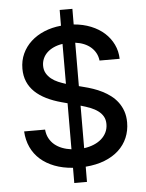

<svg xmlns="http://www.w3.org/2000/svg" viewBox="-60 -866 763 1005"><g transform="rotate(-5 321.5 -363.5)"><path d="M161.2 -201Q163.4 -175.4 174 -155.4Q184.7 -135.3 201.7 -121.1Q218.8 -106.9 241.3 -98.2Q263.8 -89.5 289.8 -86.3L290.5 -328.1L259.9 -336.3Q216.3 -348 181.1 -365.4Q146 -382.8 121.4 -406.2Q96.9 -429.7 83.8 -460Q70.7 -490.4 70.7 -528.4Q70.7 -571.4 87.2 -607.2Q103.7 -643.1 133.2 -670.1Q162.6 -697.1 203.1 -714Q243.6 -730.8 291.5 -735.4L291.9 -818.2H358.7L358.3 -736.2Q407.7 -732.2 448.5 -715.7Q489.3 -699.2 518.6 -672.8Q547.9 -646.3 564.6 -611.5Q581.3 -576.7 582.4 -536.2H476.6Q474.1 -558.2 464.5 -575.8Q454.9 -593.4 439.6 -606.7Q424.4 -620 403.6 -628.6Q382.8 -637.1 358 -640.3L357.2 -412.3L383.2 -405.5Q406.2 -399.9 430.8 -391.5Q455.3 -383.2 478.5 -371.4Q501.8 -359.7 522.4 -343.9Q543 -328.1 558.6 -307.2Q574.2 -286.2 583.3 -259.9Q592.3 -233.7 592.3 -201Q592.3 -158 576.5 -120.9Q560.7 -83.8 530.5 -55.9Q500.4 -28.1 456.5 -10.7Q412.6 6.7 356.2 11L355.8 90.9H289.1L289.4 11Q235.8 7.1 192.8 -9.4Q149.9 -25.9 119.1 -53.1Q88.4 -80.3 71 -117.7Q53.6 -155.2 51.1 -201ZM483.7 -202.1Q483.7 -225.1 474.1 -242Q464.5 -258.9 447.4 -271.5Q430.4 -284.1 407.3 -293.1Q384.2 -302.2 357.2 -309.7L356.5 -86.3Q384.9 -90.2 408.2 -100Q431.5 -109.7 448.3 -124.6Q465.2 -139.6 474.4 -159.1Q483.7 -178.6 483.7 -202.1ZM290.8 -430 291.2 -639.9Q265.3 -636 244.7 -626.6Q224.1 -617.2 209.7 -603.5Q195.3 -589.8 187.7 -572.3Q180 -554.7 180 -534.8Q180 -512.1 189.8 -495Q199.6 -478 215.4 -465.4Q231.2 -452.8 251.1 -444.4Q271 -436.1 290.8 -430Z"/></g></svg>

Font: Cannonade Med
Style: Regular
Weight: 500
Designer: Rasmus Andersson
Foundry: rsms
Version: Version 3.012;git-f93a4a705